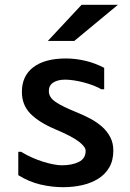

<svg xmlns="http://www.w3.org/2000/svg" viewBox="-20 -782 540 798"><path d="M68 -151Q89 -138 112.5 -127.5Q136 -117 158.5 -110Q181 -103 201.5 -99Q222 -95 237 -95Q279 -95 307.5 -109Q336 -123 336 -155Q336 -172 307 -194Q278 -216 209 -245Q141 -274 106 -310Q71 -346 71 -400Q71 -467 119 -503Q167 -539 254 -539Q293 -539 334 -529.5Q375 -520 413 -500V-411H401Q388 -419 368.5 -426.5Q349 -434 328 -439.5Q307 -445 286.5 -448Q266 -451 251 -451Q220 -451 201.5 -439Q183 -427 183 -404Q183 -390 190 -379Q197 -368 211.5 -358Q226 -348 249 -337Q272 -326 304 -313Q331 -302 357 -288Q383 -274 404 -255.5Q425 -237 438 -212.5Q451 -188 451 -156Q451 -115 434 -86Q417 -57 388 -39Q359 -21 321.5 -12.5Q284 -4 242 -4Q196 -4 148.5 -15Q101 -26 56 -54V-151ZM319 -762H470L289 -612H179Z"/></svg>

Font: D2Coding
Style: Bold
Weight: 700
Monospace: yes
Designer: Yong-Rak Park; Jeong-Hwan Yoon; Sang-Min Lee;
Foundry: NHN Corporation
Version: Version 1.3.2; Build 20180524